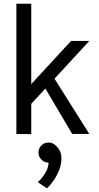

<svg xmlns="http://www.w3.org/2000/svg" viewBox="-20 -720 531 1032"><path d="M148 1 68 0V-700H148V-268L362 -500H460L273 -297L460 0H368L224 -244L148 -162ZM241 154Q218 154 202.5 138Q187 122 187 100Q187 77 202.5 61.5Q218 46 241 46Q264 46 280 63V62Q308 89 310 123.5Q312 158 299 191.5Q286 225 266.5 252.5Q247 280 232 292L183 259Q206 239 223.5 209.5Q241 180 241 154Z"/></svg>

Font: Epunda Sans
Style: Regular
Weight: 400
Designer: Simon Atzbach
Foundry: typofactur
Version: Version 2.204; ttfautohint (v1.8.4.7-5d5b)